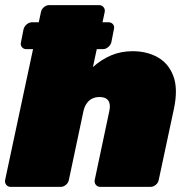

<svg xmlns="http://www.w3.org/2000/svg" viewBox="-32 -730 737 750"><path d="M71 -538Q60 -538 53.5 -546Q47 -554 50 -565L60 -616Q63 -627 72.5 -635Q82 -643 93 -643H392Q403 -643 409.5 -635Q416 -627 413 -616L403 -565Q400 -554 390.5 -546Q381 -538 370 -538ZM10 0Q-1 0 -7.5 -8Q-14 -16 -12 -27L128 -683Q130 -694 139.5 -702Q149 -710 160 -710H355Q366 -710 372.5 -702Q379 -694 377 -683L331 -468Q363 -497 401.5 -513.5Q440 -530 486 -530Q542 -530 584.5 -506Q627 -482 645.5 -432Q664 -382 647 -303L588 -27Q586 -16 576.5 -8Q567 0 556 0H360Q349 0 342.5 -8Q336 -16 338 -27L395 -296Q401 -323 391 -337Q381 -351 357 -351Q341 -351 328.5 -345Q316 -339 307 -326.5Q298 -314 294 -296L237 -27Q235 -16 225.5 -8Q216 0 205 0Z"/></svg>

Font: Rubik Black
Style: Italic
Weight: 900
Italic angle: -12°
Designer: Hubert and Fischer
Foundry: Hubert and Fischer
Version: Version 2.300;gftools[0.9.30]